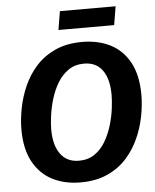

<svg xmlns="http://www.w3.org/2000/svg" viewBox="-57 -868 746 927"><g transform="rotate(-5 316.5 -404.0)"><path d="M296.7 12.5Q219.2 12.5 160 -17.9Q100.8 -48.3 67.1 -110.4Q33.3 -172.5 33.3 -266.7Q33.3 -315 43.8 -369.2Q54.2 -423.3 77.1 -475.4Q100 -527.5 137.9 -569.6Q175.8 -611.7 231.2 -637.1Q286.7 -662.5 361.7 -662.5Q440 -662.5 499.2 -632.1Q558.3 -601.7 591.7 -539.6Q625 -477.5 625 -383.3Q625 -335 614.6 -280.4Q604.2 -225.8 580.8 -173.8Q557.5 -121.7 519.6 -79.6Q481.7 -37.5 426.2 -12.5Q370.8 12.5 296.7 12.5ZM297.5 -92.5Q341.7 -92.5 373.3 -114.2Q405 -135.8 425.8 -171.2Q446.7 -206.7 459.2 -247.9Q471.7 -289.2 476.7 -328.3Q481.7 -367.5 481.7 -395.8Q481.7 -472.5 451.2 -515Q420.8 -557.5 361.7 -557.5Q318.3 -557.5 286.7 -535.8Q255 -514.2 233.8 -479.2Q212.5 -444.2 200 -402.9Q187.5 -361.7 182.1 -322.5Q176.7 -283.3 176.7 -254.2Q176.7 -178.3 207.9 -135.4Q239.2 -92.5 297.5 -92.5ZM253.3 -730 268.3 -820H538.3L523.3 -730Z"/></g></svg>

Font: Familjen Grotesk GF
Style: Bold Italic
Weight: 700
Designer: Anders Wikstroem, Jonas Baeckman, Matilda Gysing, Kristian Moeller
Foundry: Familjen STHML AB
Version: Version 2.000; Beta; Release 4; Build 6